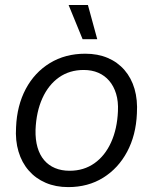

<svg xmlns="http://www.w3.org/2000/svg" viewBox="-20 -754 625 784"><path d="M258.6 10Q207.4 10 166.6 -7.6Q125.7 -25.1 97.4 -57.6Q69 -90 55.6 -135Q42.1 -180 45.6 -234.9Q49.3 -323 85.1 -390.6Q121 -458.1 183.6 -496.4Q246.3 -534.7 328.1 -534.7Q379.3 -534.7 419.8 -517.5Q460.3 -500.3 488.3 -468Q516.3 -435.7 529.4 -390.9Q542.4 -346 539 -290.4Q535.3 -202 499.1 -134.3Q462.9 -66.6 401.2 -28.3Q339.6 10 258.6 10ZM264.3 -56.7Q322.3 -56.7 365.6 -87.4Q408.9 -118 433.7 -173Q458.6 -228 461.6 -300.1Q463.6 -339.9 454.1 -371.1Q444.6 -402.3 426.1 -423.9Q407.6 -445.6 381.4 -456.9Q355.1 -468.3 321.7 -468.3Q264 -468.3 220.9 -438Q177.9 -407.7 153 -352.7Q128.1 -297.7 125.1 -224.1Q124.1 -183.7 133.1 -152.5Q142.1 -121.3 160.3 -100Q178.4 -78.7 204.8 -67.7Q231.1 -56.7 264.3 -56.7ZM317.3 -593.9 260.1 -733.6H339L377.1 -593.9Z"/></svg>

Font: Mona Sans
Style: Italic
Weight: 200
Italic angle: -11.6951°
Designer: Deni Anggara
Foundry: GitHub
Version: Version 2.000